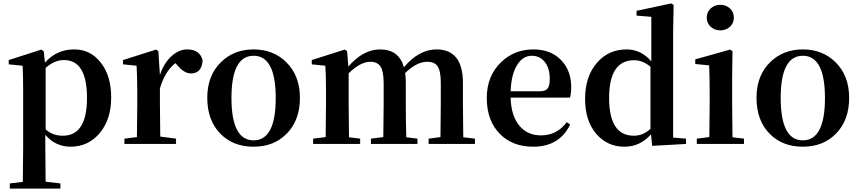

<svg xmlns="http://www.w3.org/2000/svg" viewBox="-20 -839 5009 1119"><path d="M246 -85Q287 -48 346 -48Q487 -48 487 -268Q487 -489 353 -489Q297 -489 246 -443ZM242 -474Q310 -551 412 -551Q506 -551 565 -477Q628 -400 628 -271Q628 -141 559 -61Q493 16 391 16Q304 16 244 -53V16Q244 76 246 220L332 230V260H37V230L113 221Q115 77 115 16V-306Q115 -384 112 -456L31 -464V-489L221 -550L235 -540Z M912 -402Q935 -472 981 -513Q1024 -551 1071 -551Q1145 -551 1161 -487Q1156 -411 1092 -411Q1054 -411 1013 -459L1002 -471Q942 -424 912 -324V-235Q912 -157 914 -43L1006 -31V0H705V-31L778 -40Q780 -154 780 -235V-307Q780 -392 776 -456L697 -464V-489L889 -550L903 -541Z M1265 -59Q1188 -137 1188 -269Q1188 -399 1268 -477Q1344 -551 1458 -551Q1572 -551 1647 -478Q1728 -399 1728 -269Q1728 -137 1650 -59Q1576 16 1458 16Q1339 16 1265 -59ZM1587 -268Q1587 -514 1458 -514Q1329 -514 1329 -268Q1329 -21 1458 -21Q1587 -21 1587 -268Z M2748 -31V0H2478V-31L2547 -40Q2549 -154 2549 -235V-357Q2549 -425 2530 -453Q2512 -479 2471 -479Q2408 -479 2341 -413Q2345 -390 2345 -357V-235Q2345 -125 2348 -39L2413 -31V0H2142V-31L2214 -40Q2216 -154 2216 -235V-356Q2216 -423 2197 -452Q2179 -479 2138 -479Q2081 -479 2012 -412V-235Q2012 -153 2014 -39L2079 -31V0H1805V-31L1878 -40Q1880 -154 1880 -235V-307Q1880 -409 1876 -456L1797 -464V-489L1989 -550L2003 -541L2010 -451Q2097 -551 2195 -551Q2305 -551 2334 -447Q2422 -551 2524 -551Q2678 -551 2678 -355V-235Q2678 -153 2680 -39Z M3127 -307Q3160 -307 3173 -325Q3184 -341 3184 -381Q3184 -441 3155 -478Q3126 -514 3080 -514Q3029 -514 2997 -465Q2960 -411 2956 -307ZM2956 -270Q2959 -160 3010 -103Q3056 -50 3133 -50Q3226 -50 3283 -127L3303 -113Q3240 16 3088 16Q2967 16 2894 -58Q2817 -135 2817 -268Q2817 -397 2901 -477Q2978 -551 3089 -551Q3190 -551 3250 -489Q3309 -428 3309 -332Q3309 -294 3302 -270Z M3771 -450Q3726 -488 3676 -488Q3530 -488 3530 -268Q3530 -48 3674 -48Q3728 -48 3771 -88ZM3978 -31V0L3781 11L3774 -56Q3711 16 3619 16Q3519 16 3455 -59Q3390 -135 3390 -262Q3390 -395 3460 -474Q3527 -551 3632 -551Q3717 -551 3776 -481V-741L3690 -748V-776L3892 -819L3906 -810L3903 -652V-37Z M4122 -683Q4099 -704 4099 -736Q4099 -769 4122 -790Q4145 -811 4178 -811Q4211 -811 4234 -790Q4257 -769 4257 -736Q4257 -704 4234 -683Q4211 -662 4178 -662Q4145 -662 4122 -683ZM4316 -31V0H4041V-31L4114 -40Q4116 -154 4116 -235V-306Q4116 -383 4113 -458L4032 -466V-493L4235 -550L4249 -541L4247 -385V-235Q4247 -153 4249 -39Z M4466 -59Q4389 -137 4389 -269Q4389 -399 4469 -477Q4545 -551 4659 -551Q4773 -551 4848 -478Q4929 -399 4929 -269Q4929 -137 4851 -59Q4777 16 4659 16Q4540 16 4466 -59ZM4788 -268Q4788 -514 4659 -514Q4530 -514 4530 -268Q4530 -21 4659 -21Q4788 -21 4788 -268Z"/></svg>

Font: Source Han Serif SC
Style: Bold
Weight: 700
Designer: Ryoko NISHIZUKA  (kana & ideographs); Frank Grießhammer (Latin, Greek & Cyrillic); Wenlong ZHANG  (bopomofo); Sandoll Co
Foundry: Adobe Systems Incorporated
Version: Version 1.001 October 20, 2017